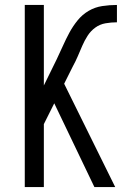

<svg xmlns="http://www.w3.org/2000/svg" viewBox="-20 -755 540 775"><path d="M361 0 199 -338 157 -254V0H80V-735H157V-410L209 -516Q222 -543 234 -570Q246 -597 260 -623Q274 -649 293 -672.5Q312 -696 337.5 -711Q363 -726 392.5 -730.5Q422 -735 452 -735V-665Q429 -665 406 -661Q383 -657 364.5 -643.5Q346 -630 333.5 -610.5Q321 -591 312 -570Q303 -549 294 -528Q285 -507 274 -487L239 -417L445 0Z"/></svg>

Font: Iosevka Fixed
Style: Regular
Weight: 400
Monospace: yes
Designer: Belleve Invis
Foundry: Belleve Invis
Version: Version 33.2.4